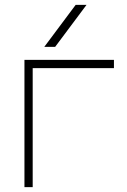

<svg xmlns="http://www.w3.org/2000/svg" viewBox="-20 -772 527 794"><path d="M115.2 2H81.1V-524.4H451.2V-490.2H115.2ZM208 -578.1H163.1L293 -752H337.9Z"/></svg>

Font: Gen Shin Gothic ExtraLight
Style: Regular
Weight: 100
Designer: [Source Han Sans]
Ryoko NISHIZUKA  (kana & ideographs); Paul D. Hunt (Latin, Greek & Cyrillic); Wenlong ZHANG  (bopomofo
Version: Version 1.002.20150607